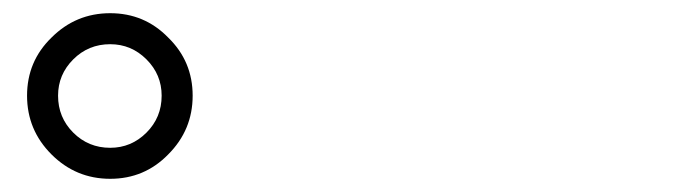

<svg xmlns="http://www.w3.org/2000/svg" viewBox="-20 -876 1040 291"><path d="M58 -642Q21 -679 21 -731Q21 -783 58 -819Q95 -856 147 -856Q199 -856 235 -819Q272 -783 272 -731Q272 -679 235 -642Q199 -605 147 -605Q95 -605 58 -642ZM91 -786Q68 -763 68 -731Q68 -698 91 -675Q114 -652 147 -652Q179 -652 202 -675Q225 -698 225 -731Q225 -763 202 -786Q179 -809 147 -809Q114 -809 91 -786Z"/></svg>

Font: Source Han Serif CN Heavy
Style: Regular
Weight: 900
Designer: Ryoko NISHIZUKA  (kana & ideographs); Frank Grießhammer (Latin, Greek & Cyrillic); Wenlong ZHANG  (bopomofo); Sandoll Co
Foundry: Adobe Systems Incorporated
Version: Version 1.000;PS 1;hotconv 16.6.53;makeotf.lib2.5.65590